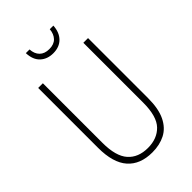

<svg xmlns="http://www.w3.org/2000/svg" viewBox="-270 -997 1100 1100"><g transform="rotate(-45 280.0 -447.5)"><path d="M482 -228Q482 -142 456.5 -89.5Q431 -37 385.5 -13.5Q340 10 280 10Q182 10 130 -49Q78 -108 78 -229V-714H116V-231Q116 -123 159 -74.5Q202 -26 280 -26Q355 -26 399.5 -72Q444 -118 444 -229V-714H482ZM392 -905Q389 -853 359.5 -823Q330 -793 280 -793Q232 -793 201.5 -821.5Q171 -850 169 -905H199Q201 -868 222 -847Q243 -826 281 -826Q319 -826 339.5 -847.5Q360 -869 363 -905Z"/></g></svg>

Font: Noto Sans Kannada Condensed ExtraLight
Style: Regular
Weight: 200
Width: 3
Designer: Jelle Bosma - Monotype Design Team
Foundry: Monotype Imaging Inc.
Version: Version 2.005; ttfautohint (v1.8.4.7-5d5b)